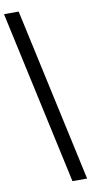

<svg xmlns="http://www.w3.org/2000/svg" viewBox="-107 -844 547 1089"><g transform="rotate(-10 166.0 -300.0)"><path d="M302.5 200H218L0 -800H84.5Z"/></g></svg>

Font: Big Shoulders
Style: Regular
Weight: 400
Designer: Patric King
Foundry: XO Type Co
Version: Version 2.002